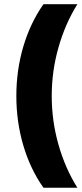

<svg xmlns="http://www.w3.org/2000/svg" viewBox="-20 -762 385 906"><path d="M224.1 -309.1Q224.1 -190.9 256.1 -78.9Q288.1 33.2 345.2 124H185.1Q123 36.1 90.1 -75.4Q57.1 -187 57.1 -309.1Q57.1 -431.2 90.1 -542.5Q123 -653.8 185.1 -742.2H345.2Q288.1 -650.9 256.1 -538.8Q224.1 -426.8 224.1 -309.1Z"/></svg>

Font: Argentum Sans
Style: Bold
Weight: 700
Designer: Julieta Ulanovsky (Modified by Cristiano Sobral)
Foundry: Julieta Ulanovsky
Version: Version 1.000; ttfautohint (v1.5.65-e2d9)